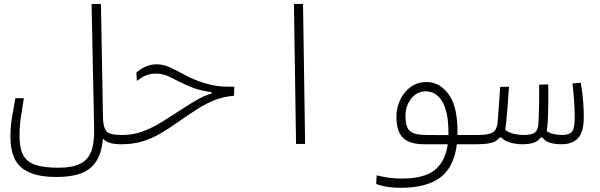

<svg xmlns="http://www.w3.org/2000/svg" viewBox="-20 -713 2970 951"><path d="M580.1 1.5Q545.4 1.5 523.7 -5.6Q502 -12.7 489.7 -26.4Q483.4 46.4 455.3 87.9Q427.2 129.4 378.9 146.5Q330.6 163.6 262.2 163.6Q175.8 163.6 125.2 141.1Q74.7 118.7 53.2 74.7Q31.7 30.8 31.7 -33.7Q31.7 -87.4 39.8 -134.8Q47.9 -182.1 56.2 -226.6H98.1Q91.8 -184.1 84.2 -137.5Q76.7 -90.8 76.7 -38.6Q76.7 22 95.5 56.2Q114.3 90.3 156.7 104Q199.2 117.7 269 117.7Q337.4 117.7 376.7 98.4Q416 79.1 431.9 36.9Q447.8 -5.4 446.3 -74.7L433.6 -693.4H480L490.2 -124.5Q492.2 -91.8 499.8 -74.5Q507.3 -57.1 527.3 -50.8Q547.4 -44.4 585.9 -44.4Q604.5 -44.4 613.5 -40.8Q622.6 -37.1 622.6 -22Q622.6 -5.9 610.1 -2.2Q597.7 1.5 580.1 1.5Z M580.1 1.5Q568.4 1.5 560.1 -3.9Q551.8 -9.3 551.8 -21Q551.8 -44.4 585.9 -44.4Q640.1 -44.4 688.2 -62.5Q736.3 -80.6 786.1 -111.6Q835.9 -142.6 893.6 -180.2Q927.2 -202.1 959.7 -220.5Q992.2 -238.8 1028.8 -250.5V-255.9Q1005.9 -259.3 973.9 -266.6Q941.9 -273.9 900.4 -293Q861.8 -310.5 825.9 -329.6Q790 -348.6 752.4 -348.6Q725.6 -348.6 703.4 -339.6Q681.2 -330.6 658.2 -312L655.3 -353Q674.3 -370.6 700 -382.6Q725.6 -394.5 755.4 -394.5Q788.6 -394.5 820.8 -379.9Q853 -365.2 888.4 -345.5Q923.8 -325.7 967.3 -310.1Q996.1 -299.8 1021 -293.7Q1045.9 -287.6 1074 -285.2Q1102.1 -282.7 1140.6 -283.7L1139.2 -238.8Q1084.5 -233.9 1042.5 -217Q1000.5 -200.2 957.5 -172.9Q904.8 -139.2 861.1 -107.9Q817.4 -76.7 775.1 -52Q732.9 -27.3 686 -12.9Q639.2 1.5 580.1 1.5Z M1446.3 0 1436 -693.4H1481L1491.2 0Z M1963.4 217.3Q1933.6 217.3 1902.1 212.9Q1870.6 208.5 1843.3 198.2L1845.7 155.3Q1880.4 164.1 1909.7 167.7Q1939 171.4 1970.2 171.4Q2080.6 171.4 2133.3 129.2Q2186 86.9 2197.8 1.5H2082Q2006.8 1.5 1975.1 -31.2Q1943.4 -64 1943.4 -134.8Q1943.4 -177.7 1961.4 -217Q1979.5 -256.3 2012.9 -281.5Q2046.4 -306.6 2093.3 -306.6Q2157.2 -306.6 2201.7 -246.6Q2246.1 -186.5 2246.1 -61Q2246.1 -52.7 2246.1 -44.4H2343.8Q2371.1 -44.4 2378.9 -40Q2386.7 -35.6 2386.7 -22.9Q2386.7 -6.8 2375.5 -2.7Q2364.3 1.5 2335.4 1.5H2242.7Q2229.5 113.8 2161.6 165.5Q2093.8 217.3 1963.4 217.3ZM2201.2 -43.9Q2201.2 -50.8 2201.2 -57.6Q2201.2 -158.2 2170.9 -209.5Q2140.6 -260.7 2089.8 -260.7Q2044.9 -260.7 2016.6 -224.6Q1988.3 -188.5 1988.3 -137.7Q1988.3 -85.4 2009.3 -64.9Q2030.3 -44.4 2093.3 -44.4Q2098.6 -44.4 2105.7 -44.4Q2112.8 -44.4 2121.1 -44.4Q2137.7 -43.9 2158.2 -43.9Q2178.7 -43.9 2201.2 -43.9Z M2339.4 1.5 2343.8 -44.4Q2386.7 -44.4 2407.7 -51.5Q2428.7 -58.6 2436 -73.7Q2443.4 -88.9 2445.3 -113.8Q2449.2 -165.5 2451.9 -202.1Q2454.6 -238.8 2457.5 -282.7L2501 -283.7Q2498.5 -242.2 2495.8 -206.3Q2493.2 -170.4 2489.3 -130.4Q2487.8 -112.3 2486.1 -97.2Q2484.4 -82 2482.4 -69.8Q2500 -55.7 2524.9 -50Q2549.8 -44.4 2573.7 -44.4Q2611.8 -44.4 2628.2 -55.9Q2644.5 -67.4 2646.5 -96.7Q2648.9 -132.8 2649.9 -187.7Q2650.9 -242.7 2650.4 -293.5L2695.3 -294.9Q2696.3 -247.6 2695.6 -193.6Q2694.8 -139.6 2692.4 -101.6Q2690.9 -82 2688 -63.5Q2704.1 -52.7 2723.9 -48.6Q2743.7 -44.4 2764.2 -44.4Q2800.3 -44.4 2813.5 -61.5Q2826.7 -78.6 2826.7 -127.9Q2826.7 -208 2815.4 -299.8L2856.9 -303.2Q2865.2 -252.4 2868.4 -211.7Q2871.6 -170.9 2871.6 -132.8Q2871.6 -59.1 2843 -28.8Q2814.5 1.5 2761.7 1.5Q2731.9 1.5 2707.3 -4.9Q2682.6 -11.2 2666 -31.7H2657.7Q2643.1 -11.2 2619.9 -4.9Q2596.7 1.5 2567.4 1.5Q2538.1 1.5 2508.5 -6.3Q2479 -14.2 2463.4 -32.2L2454.6 -31.7Q2447.8 -22.9 2436.5 -15.4Q2425.3 -7.8 2402.8 -3.2Q2380.4 1.5 2339.4 1.5Z"/></svg>

Font: Cascadia Code NF ExtraLight
Style: Regular
Weight: 200
Monospace: yes
Designer: Aaron Bell
Foundry: Saja Typeworks
Version: Version 2404.023; ttfautohint (v1.8.4)